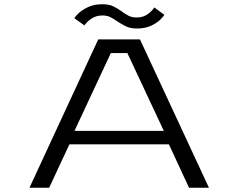

<svg xmlns="http://www.w3.org/2000/svg" viewBox="-20 -886 1126 906"><path d="M966 0H872L777 -205H307.5L212 0H119L443.5 -700H640.5ZM503 -635.5 331.5 -268.5H753L581 -635.5ZM626 -751.5Q593.5 -751.5 571.8 -762.8Q550 -774 531.5 -786.5Q516.5 -797 501 -805Q485.5 -813 464 -813Q432.5 -813 410.2 -797.2Q388 -781.5 378.5 -766L331 -800Q334.5 -808 351.2 -823.8Q368 -839.5 396 -852.8Q424 -866 462.5 -866Q495 -866 516 -855.5Q537 -845 554 -832.5Q569.5 -821 585.8 -812.2Q602 -803.5 624.5 -803.5Q656 -803.5 677.5 -819.5Q699 -835.5 708 -851L755.5 -816Q751.5 -808 735.5 -792.5Q719.5 -777 692 -764.2Q664.5 -751.5 626 -751.5Z"/></svg>

Font: Trispace Expanded Light
Style: Regular
Weight: 300
Width: 7
Designer: Tyler Finck
Foundry: Etcetera Type Company
Version: Version 1.210; ttfautohint (v1.8.3)